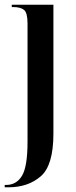

<svg xmlns="http://www.w3.org/2000/svg" viewBox="-29 -556 324 816"><path d="M-9 240H7Q90 240 144 193.5Q198 147 198 12V-536H21V-526H27Q58 -526 73 -514Q88 -502 88 -456V46Q88 152 64.5 191Q41 230 -3 230H-9Z"/></svg>

Font: Noto Serif Display Condensed Semi
Style: Regular
Weight: 600
Width: 3
Designer: Monotype Design Team
Foundry: Monotype Imaging Inc.
Version: Version 1.900